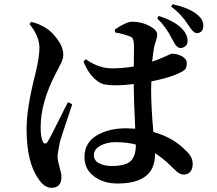

<svg xmlns="http://www.w3.org/2000/svg" viewBox="-20 -852 1040 920"><path d="M733.4 -763.7 740.2 -775.4Q817.4 -752 855.5 -710.9Q878.9 -684.6 878.9 -657.2Q878.9 -639.6 868.7 -630.9Q858.4 -622.1 844.7 -622.1Q835.9 -622.1 829.1 -628.4Q822.3 -634.8 818.4 -640.6Q814.5 -646.5 805.7 -663.1Q775.4 -723.6 733.4 -763.7ZM305.7 -362.3 326.2 -352.5Q270.5 -186.5 267.6 -174.8Q255.9 -117.2 255.9 -101.6Q255.9 -84 265.1 -51.8Q274.4 -19.5 274.4 -4.9Q274.4 47.9 226.6 47.9Q192.4 47.9 164.1 4.9Q107.4 -74.2 107.4 -234.4Q107.4 -333 148.4 -494.1Q168.9 -576.2 168.9 -623Q168.9 -677.7 121.1 -737.3L129.9 -747.1Q168.9 -738.3 203.1 -715.8Q229.5 -699.2 256.3 -662.1Q283.2 -625 283.2 -589.8Q283.2 -580.1 280.3 -569.8Q277.3 -559.6 273.9 -552.2Q270.5 -544.9 261.7 -527.8Q252.9 -510.7 247.1 -500Q174.8 -361.3 174.8 -242.2Q174.8 -194.3 184.6 -174.8Q188.5 -164.1 195.8 -164.1Q203.1 -164.1 209 -173.8Q221.7 -194.3 260.3 -272.5Q298.8 -350.6 305.7 -362.3ZM630.9 -157.2V-159.2Q588.9 -170.9 533.2 -170.9Q492.2 -170.9 460.9 -153.8Q429.7 -136.7 429.7 -108.4Q429.7 -83 454.6 -69.8Q479.5 -56.6 514.6 -56.6Q582 -56.6 606.4 -80.6Q630.9 -104.5 630.9 -157.2ZM532.2 -696.3 529.3 -710Q585 -748 613.3 -748Q658.2 -748 695.8 -728Q733.4 -708 733.4 -686.5Q733.4 -673.8 727.1 -655.8Q720.7 -637.7 717.8 -622.1Q713.9 -599.6 709 -556.6Q737.3 -566.4 759.8 -576.2Q782.2 -585.9 791.5 -590.3Q800.8 -594.7 802.7 -594.7Q830.1 -594.7 852.5 -582Q875 -569.3 875 -548.8Q875 -526.4 863.8 -516.6Q852.5 -506.8 816.4 -492.2Q776.4 -476.6 705.1 -461.9Q704.1 -450.2 704.1 -423.8Q704.1 -339.8 714.8 -219.7Q809.6 -193.4 871.1 -129.9Q903.3 -100.6 903.3 -67.4Q903.3 -43 892.1 -29.3Q880.9 -15.6 861.3 -15.6Q858.4 -15.6 855 -16.1Q851.6 -16.6 849.1 -17.1Q846.7 -17.6 843.3 -19.5Q839.8 -21.5 837.4 -22.5Q835 -23.4 831.1 -26.9Q827.1 -30.3 825.2 -31.7Q823.2 -33.2 818.8 -37.6Q814.5 -42 812 -43.9Q809.6 -45.9 803.7 -51.8Q797.9 -57.6 794.9 -60.5Q759.8 -94.7 722.7 -118.2V-112.3Q722.7 27.3 543 27.3Q476.6 27.3 430.7 -6.8Q384.8 -41 384.8 -99.6Q384.8 -167 441.9 -202.1Q499 -237.3 585.9 -237.3Q600.6 -237.3 627.9 -235.4Q627 -253.9 625.5 -292Q624 -330.1 622.6 -363.8Q621.1 -397.5 621.1 -425.8V-449.2Q576.2 -443.4 533.2 -443.4Q497.1 -443.4 475.6 -448.7Q454.1 -454.1 427.7 -480Q401.4 -505.9 379.9 -556.6L390.6 -568.4Q453.1 -524.4 516.6 -524.4Q564.5 -524.4 621.1 -533.2L622.1 -628.9Q622.1 -649.4 618.7 -659.7Q615.2 -669.9 611.3 -672.9Q607.4 -675.8 598.6 -678.7Q573.2 -689.5 532.2 -696.3ZM799.8 -820.3 807.6 -832Q889.6 -812.5 924.8 -782.2Q956.1 -756.8 954.1 -726.6Q954.1 -711.9 945.8 -702.6Q937.5 -693.4 922.9 -693.4Q906.2 -693.4 882.8 -731.4Q848.6 -785.2 799.8 -820.3Z"/></svg>

Font: GenRyuMin TW TTF Bold
Style: Regular
Weight: 700
Version: Version 1.300